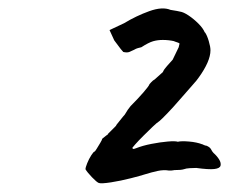

<svg xmlns="http://www.w3.org/2000/svg" viewBox="-20 -765 534 447"><path d="M210 -339Q205 -341 194 -352.5Q183 -364 179 -371Q179 -375 183 -385Q187 -395 192.5 -403.5Q198 -412 200 -412Q201 -412 205 -418.5Q209 -425 213.5 -432.5Q218 -440 218 -442L228 -450L232 -452H230L241 -463L251 -473H250L266 -493Q271 -498 273.5 -503Q276 -508 284 -518Q301 -535 314 -550Q327 -565 328 -569Q328 -569 332 -573.5Q336 -578 340 -580L359 -597Q362 -604 369 -611.5Q376 -619 382 -626L396 -655Q398 -662 398 -663.5Q398 -665 385 -669H386Q373 -672 359 -672Q347 -672 336.5 -669Q326 -666 309 -655Q305 -654 301 -653Q297 -652 292 -649Q286 -646 281 -644Q276 -642 267 -644Q267 -644 267 -644Q267 -644 261 -651L246 -671L235 -695L269 -711Q297 -728 327.5 -739Q358 -750 377 -742Q385 -741 392 -739.5Q399 -738 399 -738Q407 -737 419 -729Q431 -721 442 -710Q453 -699 457 -689V-690Q462 -683 466 -669.5Q470 -656 470 -648Q470 -635 463 -619Q456 -603 443 -585Q440 -580 427 -565.5Q414 -551 398.5 -533Q383 -515 369.5 -501Q356 -487 351 -483Q346 -480 335.5 -470Q325 -460 313.5 -448.5Q302 -437 294.5 -428.5Q287 -420 288 -420L291 -418Q291 -418 297 -420Q312 -426 332.5 -430Q353 -434 370.5 -435.5Q388 -437 394 -435Q402 -437 420 -435.5Q438 -434 451 -429Q452 -429 453.5 -428Q455 -427 456 -427Q457 -426 460 -426Q468 -423 471 -418Q474 -412 477 -409Q485 -402 490 -394Q495 -386 493.5 -379.5Q492 -373 479 -371.5Q466 -370 437 -374Q431 -374 422 -373.5Q413 -373 408 -371Q405 -370 399.5 -369.5Q394 -369 386 -369Q385 -369 383 -368.5Q381 -368 379 -368H373Q361 -370 347 -367Q333 -364 317 -359Q308 -356 284.5 -350Q261 -344 238.5 -340.5Q216 -337 210 -339Z"/></svg>

Font: Caveat SemiBold
Style: Regular
Weight: 600
Designer: Pablo Impallari
Foundry: Pablo Impallari
Version: Version 2.000